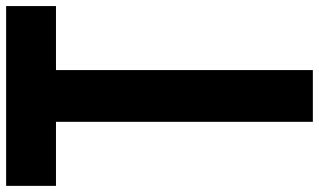

<svg xmlns="http://www.w3.org/2000/svg" viewBox="-227 -813 1040 626"><g transform="rotate(-90 293.0 -500.0)"><path d="M208.8 0H377.5V-837.5H586.2V-1000H0V-837.5H208.8Z"/></g></svg>

Font: Basalte Marquee
Style: Regular
Weight: 400
Designer: Ange Degheest & Benjamin Gomez & Eugénie Bidaut
Foundry: Velvetyne Type Foundry
Version: Version 1.000;FEAKit 1.0